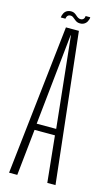

<svg xmlns="http://www.w3.org/2000/svg" viewBox="-117 -793 479 837"><g transform="rotate(15 122.0 -375.0)"><path d="M16 0H53L75 -209H167L188.5 0H225.5L150 -676H91.5ZM77 -237.5 120 -648H121.5L165 -237.5ZM145.5 -708.5Q154 -708.5 160 -711Q166 -713.5 170.2 -717.5Q174.5 -721.5 177 -726.2Q179.5 -731 181.2 -736.5Q183 -742 182.5 -746H161.5Q161.5 -742 159.8 -737.2Q158 -732.5 153.8 -729.8Q149.5 -727 144 -727Q137.5 -727 132 -730.2Q126.5 -733.5 121.5 -738.2Q116.5 -743 110.5 -746.2Q104.5 -749.5 96 -749.5Q88.5 -749.5 82.2 -747.2Q76 -745 71.8 -741.2Q67.5 -737.5 64.8 -732.5Q62 -727.5 60.5 -722.5Q59 -717.5 58.5 -712H79.5Q80 -716.5 82 -721.2Q84 -726 88.2 -728.5Q92.5 -731 98.5 -731Q104 -731 109 -727.8Q114 -724.5 119.2 -719.8Q124.5 -715 130.5 -711.8Q136.5 -708.5 145.5 -708.5Z"/></g></svg>

Font: Anybody ExtraCondensed ExtraLight
Style: Regular
Weight: 250
Width: 2
Version: Version 1.113;gftools[0.9.25]